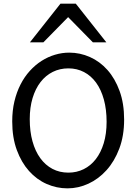

<svg xmlns="http://www.w3.org/2000/svg" viewBox="-20 -1011 753 1043"><path d="M559.1 -349.1Q559.1 -416.5 544.2 -470.5Q529.3 -524.4 502 -562Q474.6 -599.6 436.3 -619.6Q397.9 -639.6 351.6 -639.6Q305.2 -639.6 266.6 -620.4Q228 -601.1 200.2 -565.2Q172.4 -529.3 157 -478.3Q141.6 -427.2 141.6 -363.8Q141.6 -296.9 156.5 -243.2Q171.4 -189.5 199 -151.6Q226.6 -113.8 265.1 -93.5Q303.7 -73.2 351.6 -73.2Q396.5 -73.2 434.6 -92Q472.7 -110.8 500.2 -146.2Q527.8 -181.6 543.5 -232.9Q559.1 -284.2 559.1 -349.1ZM654.3 -361.3Q654.3 -273.4 628.2 -204.1Q602.1 -134.8 558.8 -86.7Q515.6 -38.6 460.4 -13.2Q405.3 12.2 346.7 12.2Q287.6 12.2 233.4 -11.7Q179.2 -35.6 137.7 -82Q96.2 -128.4 71.3 -196Q46.4 -263.7 46.4 -351.6Q46.4 -410.2 58.3 -460.4Q70.3 -510.7 91.6 -552.2Q112.8 -593.8 142.1 -626Q171.4 -658.2 205.8 -680.2Q240.2 -702.1 278.6 -713.6Q316.9 -725.1 356.4 -725.1Q414.6 -725.1 468.5 -701.2Q522.5 -677.2 563.7 -630.9Q605 -584.5 629.6 -516.8Q654.3 -449.2 654.3 -361.3ZM142.6 -781.2 308.6 -991.2H391.6L557.6 -781.2H484.4L350.1 -918L215.8 -781.2Z"/></svg>

Font: Andika DR AuSIL
Style: Regular
Weight: 400
Designer: Annie Olsen & Victor Gaultney
Foundry: SIL International
Version: Version 0.003